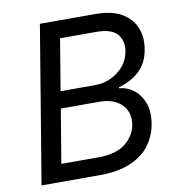

<svg xmlns="http://www.w3.org/2000/svg" viewBox="-81 -802 815 876"><g transform="rotate(-10 326.0 -364.0)"><path d="M41 0 161.6 -727.5H417Q493.2 -727.5 539.1 -701.2Q585 -674.8 603.3 -630.1Q621.6 -585.4 612.3 -530.8Q605.5 -486.3 584.2 -456.3Q563 -426.3 532.2 -407.7Q501.5 -389.2 466.3 -379.4V-375Q501.5 -372.6 531.7 -350.3Q562 -328.1 577.9 -287.8Q593.8 -247.6 584.5 -190.4Q575.7 -135.3 543.5 -92.3Q511.2 -49.3 453.6 -24.7Q396 0 310.5 0ZM147 -81.1H316.4Q402.3 -81.1 445.6 -116.7Q488.8 -152.3 497.1 -202.6Q502.9 -239.3 489 -267.8Q475.1 -296.4 444.3 -313.2Q413.6 -330.1 367.7 -330.1H188.5ZM201.2 -408.2H360.8Q400.4 -408.2 435.1 -424.3Q469.7 -440.4 493.9 -469.2Q518.1 -498 524.4 -537.1Q532.2 -583.5 505.6 -615Q479 -646.5 407.7 -646.5H240.7Z"/></g></svg>

Font: Inter 16pt
Style: Italic
Weight: 400
Italic angle: -9.3988°
Version: Version 4.001;git-66647c0bb